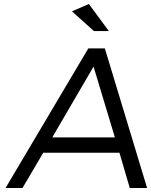

<svg xmlns="http://www.w3.org/2000/svg" viewBox="-20 -943 758 963"><path d="M7.8 0 422.9 -700.2H505.9L717.8 0H630.9L579.1 -176.8H196.8L92.8 0ZM242.2 -253.9H556.2L449.2 -608.9ZM340.8 -886.2 425.8 -922.9 525.9 -787.1H451.2Z"/></svg>

Font: Trueno Light
Style: Italic
Weight: 300
Designer: Julieta Ulanovsky
Foundry: Julieta Ulanovsky
Version: Version 3.001b | FøM Fix